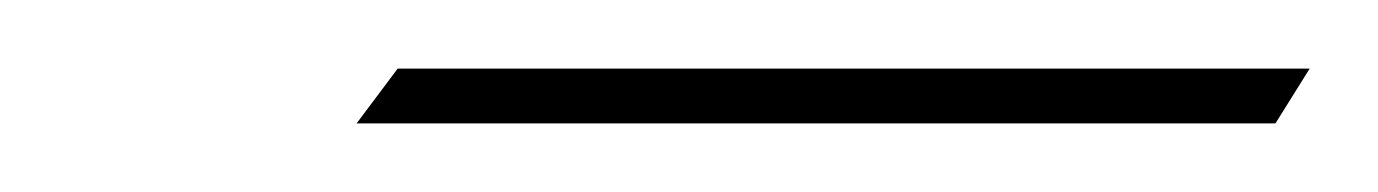

<svg xmlns="http://www.w3.org/2000/svg" viewBox="-20 -267 402 56"><path d="M362 -247 352 -231H84L96 -247Z"/></svg>

Font: Monsieur La Doulaise
Style: Regular
Weight: 400
Designer: Alejandro Paul
Foundry: Alejandro Paul
Version: Version 1.000